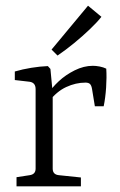

<svg xmlns="http://www.w3.org/2000/svg" viewBox="-20 -654 423 674"><path d="M151 -327Q162 -346 186 -368.5Q210 -391 242 -407Q274 -423 306 -423Q317 -423 330 -420.5Q343 -418 353 -413Q355 -383 352.5 -346.5Q350 -310 344 -281H313L303 -342Q301 -354 296 -359Q291 -364 280 -364Q246 -364 212.5 -348.5Q179 -333 152 -298ZM165 -328V-62Q165 -41 187 -39L264 -31V0H38V-32L84 -39Q105 -42 105 -62V-341Q105 -364 84 -367L32 -373V-403Q59 -411 90 -416Q121 -421 148 -422L157 -412ZM161 -480 289 -634 336 -595Q322 -577 296 -552Q270 -527 240 -502.5Q210 -478 182 -459Z"/></svg>

Font: Rasa Light
Style: Regular
Weight: 300
Designer: Anna Giedrys (Yrsa+Rasa design), David Brezina (Yrsa art-direction, Rasa art-direction, design)
Foundry: Rosetta Type Foundry
Version: Version 2.004